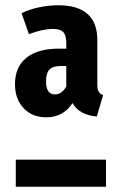

<svg xmlns="http://www.w3.org/2000/svg" viewBox="-20 -712 459 730"><path d="M232 -527V-548Q232 -578 220.5 -590Q209 -602 181 -602Q142 -602 90 -582L62 -662Q93 -677 130 -684.5Q167 -692 201 -692Q350 -692 350 -560V-388Q350 -358 372 -350L348 -269Q281 -275 256 -320Q220 -266 156 -266Q102 -266 69.5 -301Q37 -336 37 -392Q37 -457 80 -492Q123 -527 203 -527ZM232 -383V-461H211Q180 -461 167.5 -447Q155 -433 155 -403Q155 -353 189 -353Q215 -353 232 -383ZM40 -105H383V-2H40Z"/></svg>

Font: Fira Sans Extra Condensed SemiBold
Style: Regular
Weight: 600
Width: 1
Designer: Carrois Corporate & Edenspiekermann AG
Foundry: Carrois Corporate GbR & Edenspiekermann AG
Version: Version 4.203